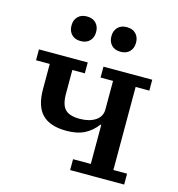

<svg xmlns="http://www.w3.org/2000/svg" viewBox="-108 -826 852 920"><g transform="rotate(15 317.5 -366.0)"><path d="M323 -54H411V-248H407Q382 -214 346 -195.5Q310 -177 256 -177Q175 -177 136 -216.5Q97 -256 97 -341V-466H29V-520H271V-466H209V-348Q209 -294 230.5 -271.5Q252 -249 303 -249Q351 -249 381 -269Q411 -289 411 -324V-466H349V-520H591V-466H523V-54H591V0H323ZM211 -610Q182 -610 166 -627Q150 -644 150 -669V-673Q150 -698 166 -715Q182 -732 211 -732Q240 -732 256 -715Q272 -698 272 -673V-669Q272 -644 256 -627Q240 -610 211 -610ZM409 -610Q380 -610 364 -627Q348 -644 348 -669V-673Q348 -698 364 -715Q380 -732 409 -732Q438 -732 454 -715Q470 -698 470 -673V-669Q470 -644 454 -627Q438 -610 409 -610Z"/></g></svg>

Font: IBM Plex Serif Medium
Style: Regular
Weight: 500
Designer: Mike Abbink, Paul van der Laan, Pieter van Rosmalen
Foundry: Bold Monday
Version: Version 2.5